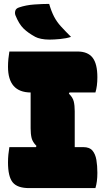

<svg xmlns="http://www.w3.org/2000/svg" viewBox="-20 -964 540 984"><path d="M469 0H129Q69 0 45 -29.5Q21 -59 21 -132Q21 -152 23 -172.5Q25 -193 28 -210H164L167 -216Q147 -236 142 -256.5Q137 -277 137 -306V-490Q21 -491 21 -622Q21 -642 23 -662.5Q25 -683 28 -700H377Q430 -700 454.5 -668.5Q479 -637 479 -568Q479 -522 469 -490H336L333 -484Q353 -465 358 -444Q363 -423 363 -394V-210H407Q439 -210 454 -192Q469 -174 474 -144.5Q479 -115 479 -78Q479 -32 469 0ZM232 -944Q243 -906 257 -879Q271 -852 292.5 -828.5Q314 -805 344 -775Q320 -767 288 -764Q256 -761 234 -761Q210 -761 191 -765Q172 -769 161 -775Q124 -795 100.5 -818Q77 -841 59 -886Q55 -897 58.5 -909Q62 -921 78 -926Q113 -938 155.5 -941Q198 -944 232 -944Z"/></svg>

Font: Recursive Sn Csl St XBk
Style: Regular
Weight: 1000
Version: Version 1.079;hotconv 1.0.112;makeotfexe 2.5.65598; ttfautoh